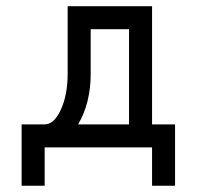

<svg xmlns="http://www.w3.org/2000/svg" viewBox="-20 -469 626 611"><path d="M537.1 122.1H463.9V0H122.1V122.1H48.8V-73.2H122.1Q152.3 -73.2 173.8 -120.4Q195.3 -167.5 195.3 -234.4V-449.2H463.9V-73.2H537.1ZM390.6 -73.2V-376H268.6V-234.4Q268.6 -140.6 228.5 -73.2Z"/></svg>

Font: Catrinity
Style: Regular
Weight: 400
Designer: Alexander Lange
Foundry: High-Logic / Made with FontCreator
Version: Version 2.090;May 20, 2024;FontCreator 15.0.0.2974 64-bit